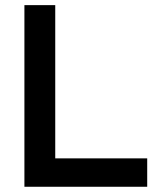

<svg xmlns="http://www.w3.org/2000/svg" viewBox="-20 -713 626 733"><path d="M73.2 0V-693.4H190.9V-108.4H542V0Z"/></svg>

Font: CaskaydiaCove NF SemiBold
Style: Regular
Weight: 600
Designer: Aaron Bell
Foundry: Saja Typeworks
Version: Version 2111.001; VTT 6.35;Nerd Fonts 3.2.1